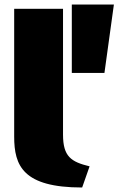

<svg xmlns="http://www.w3.org/2000/svg" viewBox="-20 -819 545 853"><path d="M43 -212C43 -83 82 14 345 14L378 -80C296 -100 260 -123 260 -221V-780H43ZM299 -495H444L486 -799H299Z"/></svg>

Font: Repo ExtraBlack
Style: Regular
Weight: 400
Designer: Stefan Peev
Foundry: Context Ltd
Version: Version 001.502